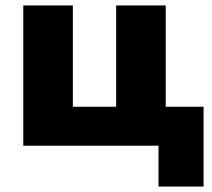

<svg xmlns="http://www.w3.org/2000/svg" viewBox="-20 -535 780 705"><path d="M65.5 0V-515H247.5V-143H406.5V-515H588.5V0ZM562 150V0H513.5V-143H727.5V150Z"/></svg>

Font: Geologica ExtraBold
Style: Regular
Weight: 800
Designer: Sindre Bremnes, Frode Helland
Foundry: Monokrom Skriftforlag AS
Version: Version 1.010;gftools[0.9.28]